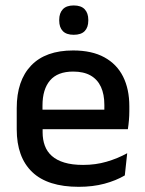

<svg xmlns="http://www.w3.org/2000/svg" viewBox="-20 -692 546 723"><path d="M276.5 11.5Q159.5 11.5 101.2 -44.2Q43 -100 43 -205V-285Q43 -388.5 97.2 -445.2Q151.5 -502 255.5 -502Q326 -502 373 -476.2Q420 -450.5 443.5 -403.5Q467 -356.5 467 -292V-273.5Q467 -256.5 465.5 -239Q464 -221.5 461.5 -205.5H371.5Q372.5 -231.5 372.8 -254.5Q373 -277.5 373 -296.5Q373 -337 360 -365Q347 -393 321 -407.8Q295 -422.5 255.5 -422.5Q197 -422.5 168.5 -389.2Q140 -356 140 -294.5V-248.5L140.5 -237V-193.5Q140.5 -166 148.8 -143.5Q157 -121 175.2 -104.8Q193.5 -88.5 222.5 -79.8Q251.5 -71 293 -71Q340 -71 381.2 -83Q422.5 -95 459 -115L450 -31.5Q417 -12 373.2 -0.2Q329.5 11.5 276.5 11.5ZM95 -205.5V-279H441.5V-205.5ZM257.5 -561Q230 -561 216.5 -575Q203 -589 203 -614.5V-617.5Q203 -642.5 216.5 -657Q230 -671.5 257.5 -671.5Q285.5 -671.5 299 -657Q312.5 -642.5 312.5 -617.5V-614.5Q312.5 -589 299 -575Q285.5 -561 257.5 -561Z"/></svg>

Font: Anek Latin Medium
Style: Regular
Weight: 500
Designer: Yesha Goshar
Foundry: Ek Type
Version: Version 1.003